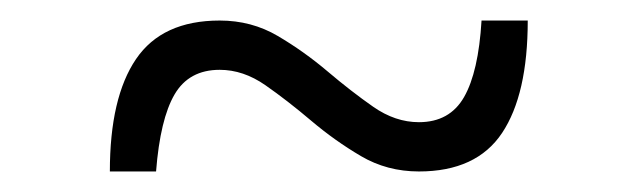

<svg xmlns="http://www.w3.org/2000/svg" viewBox="-20 -427 622 187"><path d="M87 -260Q87 -332 112.5 -369.5Q138 -407 194 -407Q225 -407 250.5 -392Q276 -377 299 -357.5Q322 -338 343.5 -323Q365 -308 388 -308Q418 -308 432 -332.5Q446 -357 449 -407H494Q494 -335 469 -297.5Q444 -260 388 -260Q357 -260 331.5 -275Q306 -290 283 -309.5Q260 -329 238.5 -344Q217 -359 194 -359Q164 -359 150 -335Q136 -311 132 -260Z"/></svg>

Font: Gantari Light
Style: Regular
Weight: 300
Designer: Anugrah Pasau
Foundry: Lafontype
Version: Version 1.000; ttfautohint (v1.8.3)